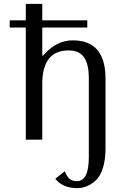

<svg xmlns="http://www.w3.org/2000/svg" viewBox="-20 -720 644 990"><path d="M113 -700H198V-615H430V-578H198V-433H202L211 -443Q275 -512 355 -512Q524 -512 524 -315V45Q524 105 510 148Q496 191 472.5 211.5Q449 232 426 241Q403 250 378 250Q304 250 265 202L314 163Q325 191 339 202.5Q353 214 376 214Q438 214 438 91V-315Q438 -390 413 -425Q388 -460 334 -460Q198 -460 198 -288V0H113V-578H30V-615H113Z"/></svg>

Font: Tenor Sans
Style: Regular
Weight: 400
Designer: Denis Masharov
Foundry: Denis Masharov
Version: Version 1.1